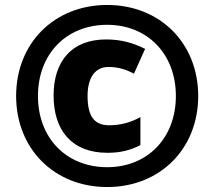

<svg xmlns="http://www.w3.org/2000/svg" viewBox="-20 -744 864 774"><path d="M412 10C625 10 779 -144 779 -357C779 -570 625 -724 412 -724C199 -724 45 -570 45 -357C45 -144 199 10 412 10ZM412 -70C247 -70 133 -188 133 -357C133 -526 247 -644 412 -644C575 -644 689 -526 689 -357C689 -188 575 -70 412 -70ZM413 -128C465 -128 505 -138 546 -159V-272C506 -249 462 -239 420 -239C361 -239 333 -274 333 -357C333 -433 365 -474 417 -474C455 -474 486 -465 520 -447L565 -547C517 -571 468 -585 408 -585C267 -585 196 -495 196 -359C196 -219 269 -128 413 -128Z"/></svg>

Font: Noto Sans Black
Style: Italic
Weight: 900
Italic angle: -12°
Designer: Monotype Design Team
Foundry: Monotype Imaging Inc.
Version: Version 2.013